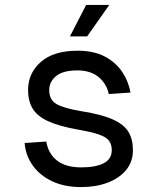

<svg xmlns="http://www.w3.org/2000/svg" viewBox="-20 -748 640 780"><path d="M310 12Q241 12 191 -12Q141 -36 112.5 -76.5Q84 -117 80 -167L168 -173Q176 -124 211.5 -96Q247 -68 310 -68Q369 -68 401.5 -85Q434 -102 434 -138Q434 -161 423 -176Q412 -191 382 -201.5Q352 -212 294 -222Q217 -236 173.5 -256.5Q130 -277 112 -308Q94 -339 94 -382Q94 -451 146 -496.5Q198 -542 295 -542Q361 -542 405.5 -518.5Q450 -495 476 -456.5Q502 -418 510 -372L422 -366Q413 -408 380.5 -435Q348 -462 294 -462Q236 -462 208 -439Q180 -416 180 -382Q180 -342 210 -325Q240 -308 312 -296Q394 -283 439 -262.5Q484 -242 502 -212Q520 -182 520 -138Q520 -91 492.5 -57.5Q465 -24 417.5 -6Q370 12 310 12ZM264 -600 330 -728H424L334 -600Z"/></svg>

Font: Geist Mono
Style: Regular
Weight: 400
Monospace: yes
Designer: Basement.studio, Andrés Briganti, Mateo Zaragoza
Foundry: Basement.studio, Vercel, Andrés Briganti, Guido Ferreyra, Mateo Zaragoza
Version: Version 1.500; ttfautohint (v1.8.4.7-5d5b)